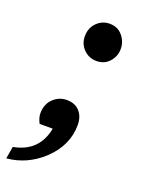

<svg xmlns="http://www.w3.org/2000/svg" viewBox="-176 -548 583 785"><g transform="rotate(20 115.5 -156.0)"><path d="M240 -405Q240 -373 218.5 -349Q197 -325 163 -325Q130 -325 107 -348Q84 -371 84 -405Q84 -440 107 -463.5Q130 -487 163 -487Q198 -487 219 -462Q240 -437 240 -405ZM181 -53Q181 36 109 104Q41 167 -47 175L-38 122Q70 102 90 -4H33Q21 -27 21 -46Q21 -86 46 -110Q71 -134 104 -134Q141 -134 161 -111.5Q181 -89 181 -53Z"/></g></svg>

Font: Apparatus SIL
Style: Bold Italic
Weight: 700
Italic angle: -11°
Version: Version 1.0